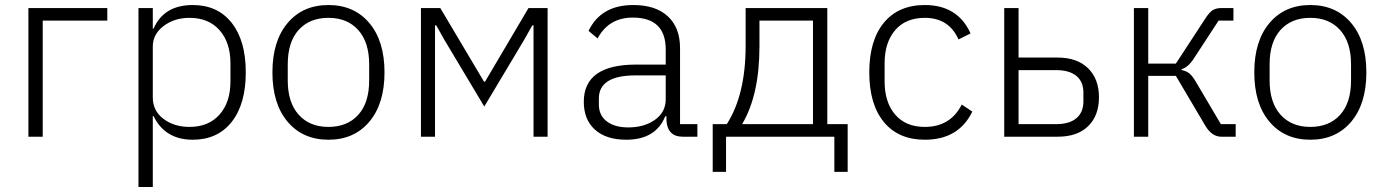

<svg xmlns="http://www.w3.org/2000/svg" viewBox="-20 -544 5509 764"><path d="M93 0V-512H407V-462H150V0Z M531 200V-512H588V-430H591Q632 -524 747 -524Q846 -524 902 -453Q958 -382 958 -256Q958 -130 902 -59Q846 12 747 12Q637 12 591 -82H588V200ZM734 -39Q810 -39 853.5 -88Q897 -137 897 -220V-292Q897 -375 853.5 -424Q810 -473 734 -473Q674 -473 631 -440.5Q588 -408 588 -359V-156Q588 -103 630.5 -71Q673 -39 734 -39Z M1449.5 -59.5Q1389 12 1287 12Q1185 12 1124.5 -59.5Q1064 -131 1064 -256Q1064 -381 1124.5 -452.5Q1185 -524 1287 -524Q1389 -524 1449.5 -452.5Q1510 -381 1510 -256Q1510 -131 1449.5 -59.5ZM1449 -224V-288Q1449 -376 1405.5 -424.5Q1362 -473 1287 -473Q1212 -473 1168.5 -425Q1125 -377 1125 -288V-224Q1125 -136 1168.5 -87.5Q1212 -39 1287 -39Q1362 -39 1405.5 -87Q1449 -135 1449 -224Z M1655 0V-512H1732L1906 -219H1910L2083 -512H2159V0H2103V-443H2098L2066 -386L1907 -120L1748 -386L1716 -443H1711V0Z M2755 0H2697Q2637 0 2632 -63V-81H2627Q2589 12 2472 12Q2392 12 2347.5 -28Q2303 -68 2303 -139Q2303 -287 2511 -287H2629V-347Q2629 -474 2498 -474Q2402 -474 2358 -391L2322 -421Q2371 -524 2500 -524Q2589 -524 2637.5 -479Q2686 -434 2686 -353V-50H2755ZM2480 -37Q2544 -37 2586.5 -67.5Q2629 -98 2629 -149V-244H2509Q2363 -244 2363 -152V-128Q2363 -85 2394.5 -61Q2426 -37 2480 -37Z M2816 140V-50H2872Q2947 -167 2947 -362V-512H3272V-50H3353V140H3300V0H2869V140ZM2933 -50H3215V-462H3002V-360Q3002 -166 2933 -50Z M3660 12Q3555 12 3497 -58.5Q3439 -129 3439 -256Q3439 -383 3497 -453.5Q3555 -524 3660 -524Q3791 -524 3842 -411L3794 -387Q3756 -473 3660 -473Q3584 -473 3542 -424Q3500 -375 3500 -292V-220Q3500 -137 3542 -88Q3584 -39 3660 -39Q3762 -39 3807 -128L3849 -100Q3795 12 3660 12Z M3976 0V-512H4033V-315H4188Q4266 -315 4309.5 -272.5Q4353 -230 4353 -157Q4353 -84 4310 -42Q4267 0 4189 0ZM4033 -50H4182Q4235 -50 4263 -73.5Q4291 -97 4291 -140V-176Q4291 -219 4263 -242Q4235 -265 4182 -265H4033Z M4492 0V-512H4549V-291H4659L4776 -470Q4792 -495 4805.5 -503.5Q4819 -512 4841 -512H4888V-462H4829L4731 -312Q4708 -276 4682 -269V-265Q4700 -262 4712.5 -252Q4725 -242 4740 -216L4838 -50H4897V0H4840Q4802 0 4776 -44L4659 -242H4549V0Z M5356.5 -59.5Q5296 12 5194 12Q5092 12 5031.5 -59.5Q4971 -131 4971 -256Q4971 -381 5031.5 -452.5Q5092 -524 5194 -524Q5296 -524 5356.5 -452.5Q5417 -381 5417 -256Q5417 -131 5356.5 -59.5ZM5356 -224V-288Q5356 -376 5312.5 -424.5Q5269 -473 5194 -473Q5119 -473 5075.5 -425Q5032 -377 5032 -288V-224Q5032 -136 5075.5 -87.5Q5119 -39 5194 -39Q5269 -39 5312.5 -87Q5356 -135 5356 -224Z"/></svg>

Font: IBM Plex Sans Light
Style: Regular
Weight: 300
Designer: Mike Abbink, Paul van der Laan, Pieter van Rosmalen
Foundry: Bold Monday
Version: Version 3.0